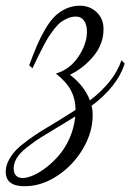

<svg xmlns="http://www.w3.org/2000/svg" viewBox="-109 -373 457 673"><path d="M328.1 -149.9Q302.7 -70.3 211.9 -2Q215.8 11.2 215.8 30.8Q215.8 90.3 181.9 148.2Q147.9 206.1 92.3 242.9Q36.6 279.8 -22.9 279.8Q-88.9 279.8 -88.9 229Q-88.9 208.5 -78.1 188.2Q-67.4 168 -51.8 152.1Q-36.1 136.2 -9.5 116.9Q17.1 97.7 40 83.7Q63 69.8 97.9 48.6Q132.8 27.3 155.8 12.2Q155.8 -24.9 140.1 -55.2Q124.5 -85.4 86.9 -115.2Q135.7 -129.4 165.8 -174.3Q195.8 -219.2 195.8 -262.2Q195.8 -285.6 185.8 -300.3Q175.8 -314.9 157.2 -314.9Q143.1 -314.9 129.9 -309.6Q116.7 -304.2 106 -296.6Q95.2 -289.1 83.3 -273.9Q71.3 -258.8 63.2 -246.6Q55.2 -234.4 43.5 -212.2Q31.7 -189.9 24.7 -175.3Q17.6 -160.6 4.9 -133.8L-6.8 -144Q8.3 -184.6 20 -212.2Q31.7 -239.7 48.3 -268.6Q64.9 -297.4 81.8 -314.5Q98.6 -331.5 121.6 -342.3Q144.5 -353 170.9 -353Q205.6 -353 229.7 -330.3Q253.9 -307.6 253.9 -271Q253.9 -219.7 220 -177.7Q186 -135.7 136.2 -110.8Q187.5 -71.8 206.1 -21Q291.5 -86.4 316.9 -162.1ZM-29.8 251Q-14.6 251 6.8 241.9Q28.3 232.9 52.5 214.4Q76.7 195.8 98.1 170.9Q119.6 146 135.3 110.4Q150.9 74.7 154.8 35.2Q132.8 49.3 93 73Q53.2 96.7 31.7 110.4Q10.3 124 -14.4 143.3Q-39.1 162.6 -50 180.7Q-61 198.7 -61 217.8Q-61 234.4 -52.5 242.7Q-43.9 251 -29.8 251Z"/></svg>

Font: Dancing Script OT
Style: Regular
Weight: 400
Foundry: Pablo Impallari. www.impallari.com
Version: Version 1.000